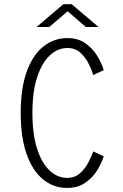

<svg xmlns="http://www.w3.org/2000/svg" viewBox="-20 -888 590 918"><path d="M300.5 10.5Q236.5 10.5 186.5 -29.8Q136.5 -70 107.8 -149.8Q79 -229.5 79 -348Q79 -466.5 108 -546.2Q137 -626 187.8 -666Q238.5 -706 302.5 -706Q351.5 -706 386.5 -682.2Q421.5 -658.5 443.5 -623Q465.5 -587.5 476 -552.5L426 -529.5Q419 -553 404 -583.2Q389 -613.5 364.2 -636Q339.5 -658.5 302.5 -658.5Q256 -658.5 218 -623Q180 -587.5 157.5 -518.5Q135 -449.5 135 -348Q135 -246.5 157.2 -177.2Q179.5 -108 217.2 -72.8Q255 -37.5 301 -37.5Q338 -37.5 363 -60Q388 -82.5 403.2 -112.5Q418.5 -142.5 426 -164L476 -140.5Q465.5 -107 443.5 -72Q421.5 -37 386.2 -13.2Q351 10.5 300.5 10.5ZM155 -759 283 -868H322.5L451 -759H390L303.5 -834L215.5 -759Z"/></svg>

Font: Trispace SemiCondensed ExtraLight
Style: Regular
Weight: 200
Width: 4
Designer: Tyler Finck
Foundry: Etcetera Type Company
Version: Version 1.210; ttfautohint (v1.8.3)